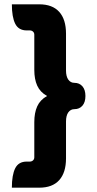

<svg xmlns="http://www.w3.org/2000/svg" viewBox="-20 -746 451 890"><path d="M104 3H118Q127 3 133 -2.5Q139 -8 139 -17V-180Q139 -223 152.5 -253Q166 -283 198 -301Q166 -319 152.5 -349Q139 -379 139 -422V-585Q139 -594 133 -599.5Q127 -605 118 -605H104Q66 -605 50.5 -636Q35 -667 35 -726H162Q223 -726 254.5 -691Q286 -656 286 -590V-419Q286 -392 296.5 -377Q307 -362 325 -362Q348 -362 362 -346Q376 -330 376 -301Q376 -272 362 -256Q348 -240 325 -240Q307 -240 296.5 -225Q286 -210 286 -183V-12Q286 54 254.5 89Q223 124 162 124H35Q35 65 50.5 34Q66 3 104 3Z"/></svg>

Font: K2D ExtraBold
Style: Regular
Weight: 800
Designer: Katatrad Aksorn Co.,Ltd.
Foundry: Cadson Demak Co.,Ltd.
Version: Version 1.000; ttfautohint (v1.6)